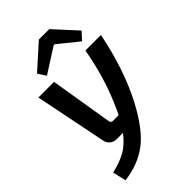

<svg xmlns="http://www.w3.org/2000/svg" viewBox="-275 -815 1109 1109"><g transform="rotate(-45 280.0 -260.5)"><path d="M162 -544 130 -593 277 -725H362L488 -587L446 -541L322 -641H314ZM422 -490H549Q501 -251 410 -78Q332 69 251 129.5Q170 190 56 204L37 122Q102 107 149 81.5Q196 56 239 0H188Q165 0 148 -13.5Q131 -27 127 -49L38 -490H166L229 -106Q232 -90 248 -90H294L307 -117Q388 -292 422 -490Z"/></g></svg>

Font: Exo 2.0 Semi Bold
Style: Italic
Weight: 600
Italic angle: -8°
Designer: Natanael Gama
Version: Version 1.001;PS 001.001;hotconv 1.0.70;makeotf.lib2.5.58329